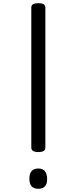

<svg xmlns="http://www.w3.org/2000/svg" viewBox="-20 -1168 478 1202"><path d="M220 -216Q176 -216 176 -244V-1121Q176 -1135 187 -1141.5Q198 -1148 220 -1148Q264 -1148 264 -1121V-244Q264 -230 253 -223Q242 -216 220 -216ZM220 14Q192 14 178 -1.5Q164 -17 164 -49Q164 -81 178 -97Q192 -113 220 -113Q247 -113 260.5 -97Q274 -81 275 -49Q276 -17 261.5 -1.5Q247 14 220 14Z"/></svg>

Font: Playwrite CL
Style: Regular
Weight: 400
Designer: Veronika Burian, José Scaglione
Foundry: TypeTogether
Version: Version 1.002